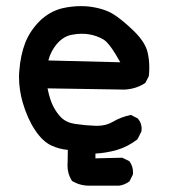

<svg xmlns="http://www.w3.org/2000/svg" viewBox="-20 -478 540 611"><path d="M262.7 112.8Q233.9 112.8 209 97.7Q194.8 75.2 194.8 49.3Q194.8 47.4 195.3 34.7Q195.8 22 195.8 -1Q168.5 -3.4 143.1 -15.1Q115.7 -27.8 91.6 -64Q67.4 -100.1 52.2 -151.9Q40.5 -192.9 40.5 -232.4Q40.5 -242.7 41.5 -253.4Q45.4 -302.7 60.1 -341.3Q75.7 -380.9 107.4 -412.1Q140.1 -443.4 182.1 -452.6Q210.4 -458.5 237.3 -458.5Q249 -458.5 260.3 -457.5Q308.6 -452.1 339.4 -433.6Q362.8 -419.4 396 -388.7Q441.4 -347.7 449.7 -311.5Q455.1 -288.6 455.1 -262.7Q455.1 -250 453.6 -235.8L442.4 -213.9L441.4 -213.4Q413.1 -194.8 376 -192.9L131.3 -196.8Q138.7 -160.6 149.4 -139.6Q160.2 -118.7 174.3 -104.5Q191.4 -87.4 220.2 -83.5Q253.4 -78.6 285.2 -77.6Q287.1 -77.6 289.1 -77.6Q317.4 -77.6 338.9 -90.3Q364.3 -105.5 396.5 -112.3L418.5 -101.1Q425.8 -92.3 428.2 -84Q430.7 -75.7 430.7 -70.1Q430.7 -64.5 430.2 -60.1L417.5 -34.7Q386.2 -10.7 352.5 -1Q318.8 8.8 283.7 10.7V25.9L369.1 23.9L391.1 34.7L392.1 35.6Q403.3 50.8 403.3 70.3Q403.3 73.2 402.8 77.6L392.1 99.1Q376 110.8 358.9 112.8H358.4ZM263.7 -368.7Q252.9 -370.6 239.7 -370.6Q226.6 -370.6 210.4 -367.7Q182.6 -363.3 161.1 -338.4Q141.6 -315.4 133.8 -285.6L362.8 -279.8Q329.6 -339.8 309.6 -352.1Q288.1 -364.7 263.7 -368.7Z"/></svg>

Font: Bakudai
Style: Medium
Weight: 500
Version: Version 1.48